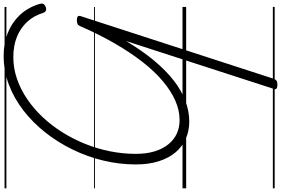

<svg xmlns="http://www.w3.org/2000/svg" viewBox="-264 -776 1540 1052"><g transform="rotate(-90 506.0 -250.0)"><path d="M365 17Q315 17 272 -2Q229 -21 197.5 -58Q166 -95 148.5 -150Q131 -205 131 -276Q131 -365 152 -453Q173 -541 212.5 -622Q252 -703 306 -771.5Q360 -840 426.5 -891.5Q493 -943 568.5 -971.5Q644 -1000 727 -1000Q795 -1000 851.5 -977.5Q908 -955 949 -912Q990 -869 1010 -805Q1014 -794 1011.5 -785Q1009 -776 995 -770Q982 -765 974 -768.5Q966 -772 962 -782Q946 -835 912 -871.5Q878 -908 829.5 -927.5Q781 -947 719 -947Q658 -947 600 -927Q542 -907 489 -871Q436 -835 390 -786Q344 -737 307 -678Q270 -619 243.5 -553Q217 -487 203 -417Q189 -347 189 -277Q189 -218 202.5 -173.5Q216 -129 241 -98Q266 -67 299.5 -51.5Q333 -36 374 -36Q427 -36 480.5 -59.5Q534 -83 587.5 -128Q641 -173 692.5 -239Q744 -305 793.5 -390.5Q843 -476 888 -579Q892 -590 899.5 -594.5Q907 -599 921 -599Q935 -599 941 -594.5Q947 -590 944 -579L600 481Q597 490 590 495Q583 500 568 500Q554 500 547.5 495.5Q541 491 545 480L807 -329Q755 -242 701 -177Q647 -112 592 -69Q537 -26 480 -4.5Q423 17 365 17ZM0 475H994V485H0ZM0 -20H994V0H0ZM0 -505H994V-500H0ZM0 -995H994V-985H0Z"/></g></svg>

Font: Playwrite CZ Guides
Style: Regular
Weight: 400
Designer: Veronika Burian, José Scaglione
Foundry: TypeTogether
Version: Version 1.003